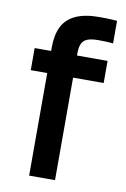

<svg xmlns="http://www.w3.org/2000/svg" viewBox="-82 -755 528 804"><g transform="rotate(10 182.5 -352.5)"><path d="M100 0V-436H30V-530H100V-545Q100 -598 117.5 -633.5Q135 -669 174 -687Q213 -705 275 -705Q290 -705 309 -704.5Q328 -704 350 -702V-606Q335 -608 317.5 -608.5Q300 -609 285 -609Q243 -609 226.5 -593.5Q210 -578 210 -540V-530H340V-436H210V0Z"/></g></svg>

Font: Golos Text Medium
Style: Regular
Weight: 500
Designer: A.Korolkova, Vitaly Kuzmin
Foundry: ParaType Ltd
Version: Version 2.004